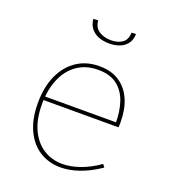

<svg xmlns="http://www.w3.org/2000/svg" viewBox="-136 -839 841 945"><g transform="rotate(20 285.0 -366.0)"><path d="M288 6Q227 6 179 -24Q131 -54 103.5 -112.5Q76 -171 76 -254Q76 -337 103.5 -398.5Q131 -460 181.5 -494Q232 -528 300 -528Q363 -528 405.5 -499.5Q448 -471 469.5 -421Q491 -371 491 -305Q491 -300 491 -294Q491 -288 490 -277H85V-296H479L470 -290Q471 -349 455 -399Q439 -449 401.5 -479Q364 -509 300 -509Q237 -509 191.5 -477.5Q146 -446 121.5 -389Q97 -332 97 -256Q97 -178 122 -124Q147 -70 191 -41.5Q235 -13 291 -13Q334 -13 382.5 -30Q431 -47 481 -82L492 -67Q438 -30 386.5 -12Q335 6 288 6ZM305 -649Q275 -649 250.5 -658Q226 -667 210 -686.5Q194 -706 191 -736L216 -738Q219 -701 245 -684Q271 -667 308 -667Q343 -667 366.5 -683Q390 -699 391 -737L414 -738Q413 -707 398.5 -687.5Q384 -668 359.5 -658.5Q335 -649 305 -649Z"/></g></svg>

Font: Bitter Thin
Style: Regular
Weight: 100
Designer: Sol Matas, and Bitter project Authors
Foundry: Sol Matas
Version: Version 2.002